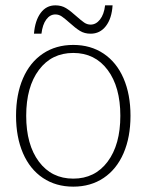

<svg xmlns="http://www.w3.org/2000/svg" viewBox="-20 -688 548 718"><path d="M40 -255Q40 -335 66 -395Q92 -455 140.5 -487.5Q189 -520 254 -520Q319 -520 367.5 -487.5Q416 -455 442 -395Q468 -335 468 -255Q468 -175 442 -115Q416 -55 367.5 -22.5Q319 10 254 10Q189 10 140.5 -22.5Q92 -55 66 -115Q40 -175 40 -255ZM430 -255Q430 -363 382.5 -426.5Q335 -490 254 -490Q173 -490 125.5 -426.5Q78 -363 78 -255Q78 -147 125.5 -83.5Q173 -20 254 -20Q335 -20 382.5 -83.5Q430 -147 430 -255ZM187 -668Q210 -668 227 -657.5Q244 -647 266 -627Q284 -611 295 -603.5Q306 -596 319 -596Q339 -596 354 -615Q369 -634 373 -668H401Q398 -619 376 -590.5Q354 -562 319 -562Q296 -562 279 -572.5Q262 -583 240 -603Q222 -619 211 -626.5Q200 -634 187 -634Q167 -634 153 -615Q139 -596 135 -562H107Q111 -611 132 -639.5Q153 -668 187 -668Z"/></svg>

Font: Thasadith
Style: Regular
Weight: 400
Designer: Cadson Demak Co.,Ltd.
Foundry: Cadson Demak Co.,Ltd.
Version: Version 1.000; ttfautohint (v1.6)